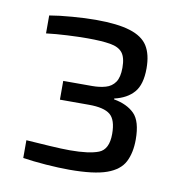

<svg xmlns="http://www.w3.org/2000/svg" viewBox="-54 -853 459 487"><g transform="rotate(10 175.5 -609.0)"><path d="M154.5 -416Q128.5 -416 94.4 -418.5Q60.4 -421.1 34.8 -425.1V-470.8Q63.8 -468.8 95.8 -466.8Q127.8 -464.8 147.8 -464.8Q196.8 -464.8 221.5 -474.4Q246.3 -484.1 246.3 -524.3Q246.3 -560.5 230.3 -573.7Q214.3 -586.9 175.3 -586.9H100.7V-635.2H175.5Q194.2 -635.2 209.7 -639.6Q225.2 -644 234 -656.7Q242.8 -669.4 242.8 -694.1Q242.8 -720.4 233 -732.7Q223.2 -745 201.1 -748.6Q178.9 -752.3 142.4 -752.3Q120.1 -752.3 90.7 -750.8Q61.3 -749.3 36.8 -746.3V-792.5Q61.4 -796.8 95.1 -799.4Q128.8 -802.1 155.4 -802.1Q211.6 -802.1 243.9 -792Q276.3 -782 289.8 -760.5Q303.3 -739 303.3 -703.1Q303.3 -661.5 285.8 -641.3Q268.3 -621.1 235.8 -613.7V-611.5Q269.8 -605.5 288.8 -586.5Q307.7 -567.5 307.7 -520.5Q307.7 -486.5 295.7 -463Q283.6 -439.5 250.9 -427.8Q218.1 -416 154.5 -416Z"/></g></svg>

Font: Saira Thin
Style: Regular
Weight: 100
Designer: Hector Gatti with collaboration of the Omnibus-Type team
Foundry: Omnibus-Type
Version: Version 1.101